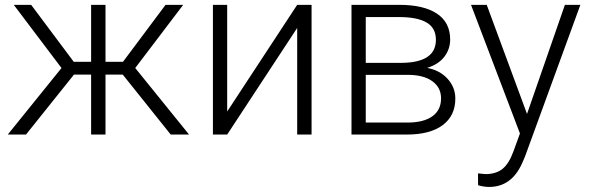

<svg xmlns="http://www.w3.org/2000/svg" viewBox="-20 -548 2398 782"><path d="M480 -244.1H409.7V0H351.1V-244.1H281.2L85.9 0H11.7L230.5 -271L36.1 -528.3H106.9L280.3 -296.4H351.1V-528.3H409.7V-296.4H481L654.3 -528.3H726.1L530.8 -271L750 0H675.3Z M1190.4 -528.3H1249V0H1190.4V-434.1L905.3 0H847.2V-528.3H905.3V-93.8Z M1411.6 0V-528.3H1605.5Q1706.1 -528.3 1759.8 -492.4Q1813.5 -456.5 1813.5 -387.2Q1813.5 -347.7 1789.6 -316.7Q1765.6 -285.6 1719.7 -271.5Q1771.5 -261.7 1803 -227.1Q1834.5 -192.4 1834.5 -146.5Q1834.5 -76.7 1783 -38.3Q1731.4 0 1637.2 0ZM1469.7 -243.2V-48.8H1639.2Q1705.1 -48.8 1740.7 -74.2Q1776.4 -99.6 1776.4 -147.5Q1776.4 -191.4 1740.7 -217.3Q1705.1 -243.2 1639.2 -243.2ZM1469.7 -292H1617.7Q1755.4 -293.9 1755.4 -385.7Q1755.4 -434.1 1717.5 -456.3Q1679.7 -478.5 1605.5 -478.5H1469.7Z M2126.5 -84 2280.8 -528.3H2343.8L2118.2 89.8L2106.4 117.2Q2063 213.4 1972.2 213.4Q1951.2 213.4 1927.2 206.5L1926.8 158.2L1957 161.1Q2000 161.1 2026.6 139.9Q2053.2 118.7 2071.8 66.9L2097.7 -4.4L1898.4 -528.3H1962.4Z"/></svg>

Font: SteelSelectRoboto
Style: Regular
Weight: 300
Designer: Google
Version: Version 2.137; 2017